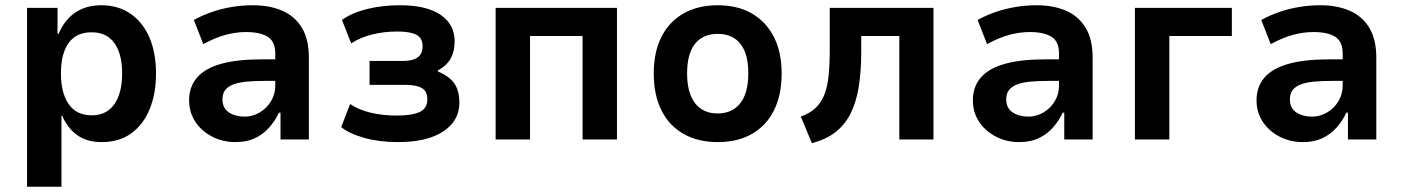

<svg xmlns="http://www.w3.org/2000/svg" viewBox="-20 -531 5340 731"><path d="M83 180V-501H199V-402H203Q226 -456 267 -483.5Q308 -511 366 -511Q431 -511 478 -478Q525 -445 549.5 -387Q574 -329 574 -251Q574 -175 550 -116Q526 -57 480 -23.5Q434 10 367 10Q311 10 274 -16.5Q237 -43 217 -90H214V180ZM329 -92Q386 -92 415.5 -134.5Q445 -177 445 -252Q445 -326 415.5 -367Q386 -408 329 -408Q270 -408 241 -367Q212 -326 212 -252Q212 -177 241.5 -134.5Q271 -92 329 -92Z M876 10Q827 10 786.5 -11.5Q746 -33 723 -68.5Q700 -104 700 -149Q700 -201 730.5 -236Q761 -271 822 -288Q883 -305 975 -305H1046V-223H989Q947 -223 917 -220Q887 -217 867 -209Q847 -201 837 -187.5Q827 -174 827 -153Q827 -119 851.5 -103Q876 -87 912 -87Q942 -87 969 -103Q996 -119 1012 -146Q1028 -173 1028 -205V-327Q1028 -373 999.5 -391Q971 -409 916 -409Q879 -409 839.5 -398.5Q800 -388 754 -363L718 -455Q753 -474 788.5 -486Q824 -498 863 -504.5Q902 -511 943 -511Q1007 -511 1055 -490Q1103 -469 1129.5 -425Q1156 -381 1156 -311V0H1048V-102H1042Q1027 -70 1004 -44.5Q981 -19 950 -4.5Q919 10 876 10Z M1495 10Q1424 10 1367 -6Q1310 -22 1279 -47L1313 -135Q1347 -112 1393 -101.5Q1439 -91 1490 -91Q1548 -91 1577.5 -104.5Q1607 -118 1607 -153Q1607 -184 1585.5 -196Q1564 -208 1523 -208H1387V-299H1516Q1551 -299 1570 -312.5Q1589 -326 1589 -355Q1589 -386 1565.5 -398.5Q1542 -411 1493 -411Q1443 -411 1398 -400Q1353 -389 1317 -366L1282 -455Q1319 -482 1377 -496.5Q1435 -511 1503 -511Q1604 -511 1657.5 -474.5Q1711 -438 1711 -373Q1711 -336 1696 -308.5Q1681 -281 1647 -263V-259Q1676 -247 1694.5 -230.5Q1713 -214 1721 -191.5Q1729 -169 1729 -140Q1729 -71 1667.5 -30.5Q1606 10 1495 10Z M1867 0V-501H2329V0H2198V-394H1998V0Z M2713 10Q2637 10 2582 -21.5Q2527 -53 2498 -111.5Q2469 -170 2469 -251Q2469 -332 2498 -390Q2527 -448 2582 -479.5Q2637 -511 2712 -511Q2789 -511 2843 -479.5Q2897 -448 2926.5 -390Q2956 -332 2956 -251Q2956 -170 2927 -111.5Q2898 -53 2843.5 -21.5Q2789 10 2713 10ZM2712 -99Q2768 -99 2798.5 -138Q2829 -177 2829 -252Q2829 -326 2799 -364Q2769 -402 2713 -402Q2656 -402 2626 -364Q2596 -326 2596 -252Q2596 -177 2626.5 -138Q2657 -99 2712 -99Z M3071 14 3029 -87Q3062 -99 3083.5 -118.5Q3105 -138 3117.5 -168Q3130 -198 3134.5 -240.5Q3139 -283 3139 -339V-501H3534V0H3404V-394H3259V-335Q3259 -259 3249.5 -200.5Q3240 -142 3218.5 -99Q3197 -56 3161 -28Q3125 0 3071 14Z M3860 10Q3811 10 3770.5 -11.5Q3730 -33 3707 -68.5Q3684 -104 3684 -149Q3684 -201 3714.5 -236Q3745 -271 3806 -288Q3867 -305 3959 -305H4030V-223H3973Q3931 -223 3901 -220Q3871 -217 3851 -209Q3831 -201 3821 -187.5Q3811 -174 3811 -153Q3811 -119 3835.5 -103Q3860 -87 3896 -87Q3926 -87 3953 -103Q3980 -119 3996 -146Q4012 -173 4012 -205V-327Q4012 -373 3983.5 -391Q3955 -409 3900 -409Q3863 -409 3823.5 -398.5Q3784 -388 3738 -363L3702 -455Q3737 -474 3772.5 -486Q3808 -498 3847 -504.5Q3886 -511 3927 -511Q3991 -511 4039 -490Q4087 -469 4113.5 -425Q4140 -381 4140 -311V0H4032V-102H4026Q4011 -70 3988 -44.5Q3965 -19 3934 -4.5Q3903 10 3860 10Z M4301 0V-501H4670V-394H4432V0Z M4940 10Q4891 10 4850.5 -11.5Q4810 -33 4787 -68.5Q4764 -104 4764 -149Q4764 -201 4794.5 -236Q4825 -271 4886 -288Q4947 -305 5039 -305H5110V-223H5053Q5011 -223 4981 -220Q4951 -217 4931 -209Q4911 -201 4901 -187.5Q4891 -174 4891 -153Q4891 -119 4915.5 -103Q4940 -87 4976 -87Q5006 -87 5033 -103Q5060 -119 5076 -146Q5092 -173 5092 -205V-327Q5092 -373 5063.5 -391Q5035 -409 4980 -409Q4943 -409 4903.5 -398.5Q4864 -388 4818 -363L4782 -455Q4817 -474 4852.5 -486Q4888 -498 4927 -504.5Q4966 -511 5007 -511Q5071 -511 5119 -490Q5167 -469 5193.5 -425Q5220 -381 5220 -311V0H5112V-102H5106Q5091 -70 5068 -44.5Q5045 -19 5014 -4.5Q4983 10 4940 10Z"/></svg>

Font: Nunito Sans 7pt SemiCondensed
Style: Bold
Weight: 700
Width: 4
Designer: Vernon Adams
Foundry: Vernon Adams
Version: Version 3.101;gftools[0.9.27]